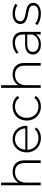

<svg xmlns="http://www.w3.org/2000/svg" viewBox="1386 -2168 786 3599"><g transform="rotate(-90 1779.5 -369.0)"><path d="M361 -526Q459 -526 516 -469Q573 -412 573 -305V0H523V-301Q523 -388 479 -435Q434 -481 354 -481Q261 -481 209 -426Q156 -370 156 -278V0H106V-742H156V-413Q183 -467 236 -497Q289 -526 361 -526Z M1221 -263 1220 -249H771Q772 -189 802 -141Q830 -93 881 -67Q931 -41 992 -41Q1045 -41 1087 -60Q1131 -78 1159 -114L1188 -81Q1153 -40 1103 -18Q1052 4 991 4Q913 4 852 -30Q792 -64 757 -124Q722 -185 722 -261Q722 -336 755 -398Q786 -457 844 -492Q900 -526 972 -526Q1043 -526 1100 -493Q1157 -458 1189 -399Q1221 -338 1221 -263ZM972 -482Q917 -482 873 -458Q828 -432 803 -389Q777 -345 772 -288H1172Q1169 -345 1142 -388Q1115 -431 1071 -457Q1028 -482 972 -482Z M1583 4Q1506 4 1447 -30Q1387 -65 1353 -125Q1319 -184 1319 -261Q1319 -338 1353 -399Q1387 -459 1447 -493Q1507 -526 1583 -526Q1646 -526 1698 -502Q1750 -476 1781 -430L1744 -403Q1715 -443 1675 -462Q1634 -481 1583 -481Q1522 -481 1474 -454Q1425 -426 1398 -376Q1370 -327 1370 -261Q1370 -195 1398 -146Q1426 -95 1474 -69Q1521 -41 1583 -41Q1632 -41 1675 -61Q1716 -81 1744 -119L1781 -92Q1749 -45 1698 -21Q1647 4 1583 4Z M2186 -526Q2284 -526 2341 -469Q2398 -412 2398 -305V0H2348V-301Q2348 -388 2304 -435Q2259 -481 2179 -481Q2086 -481 2034 -426Q1981 -370 1981 -278V0H1931V-742H1981V-413Q2008 -467 2061 -497Q2114 -526 2186 -526Z M2780 -526Q2877 -526 2929 -477Q2981 -428 2981 -331V0H2933V-93Q2908 -48 2860 -22Q2811 4 2745 4Q2658 4 2608 -37Q2557 -78 2557 -145Q2557 -210 2604 -251Q2650 -291 2752 -291H2931V-333Q2931 -406 2892 -444Q2851 -482 2776 -482Q2724 -482 2677 -464Q2629 -446 2596 -416L2571 -452Q2612 -488 2665 -507Q2719 -526 2780 -526ZM2752 -37Q2816 -37 2863 -67Q2909 -97 2931 -154V-252H2753Q2676 -252 2642 -224Q2607 -195 2607 -147Q2607 -96 2645 -67Q2683 -37 2752 -37Z M3319 4Q3255 4 3199 -15Q3141 -35 3110 -63L3133 -103Q3164 -76 3216 -58Q3265 -40 3321 -40Q3400 -40 3438 -66Q3475 -91 3475 -138Q3475 -170 3455 -190Q3435 -209 3404 -218Q3380 -225 3321 -237Q3258 -248 3221 -261Q3183 -275 3156 -303Q3129 -332 3129 -383Q3129 -446 3181 -486Q3231 -526 3327 -526Q3375 -526 3426 -512Q3472 -500 3506 -475L3483 -435Q3451 -458 3410 -470Q3369 -482 3326 -482Q3253 -482 3216 -455Q3179 -428 3179 -384Q3179 -350 3200 -330Q3222 -310 3252 -301Q3283 -290 3337 -280Q3395 -270 3436 -257Q3475 -243 3499 -216Q3525 -187 3525 -139Q3525 -74 3471 -35Q3417 4 3319 4Z"/></g></svg>

Font: Montserrat Light Alt1
Style: Light
Weight: 500
Designer: Differentunic
Foundry: Julieta Ulanovsky
Version: 0.1